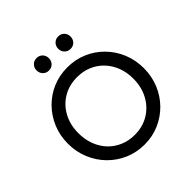

<svg xmlns="http://www.w3.org/2000/svg" viewBox="-230 -1066 1254 1254"><g transform="rotate(-45 397.0 -439.5)"><path d="M398 10Q324 10 260.1 -17.6Q196.2 -45.2 148.2 -94.4Q100.2 -143.5 73.4 -208.5Q46.5 -273.5 46.5 -348Q46.5 -422.8 73.2 -487.2Q100 -551.8 147.6 -600.6Q195.2 -649.5 258.6 -676.8Q322 -704 396 -704Q470 -704 533.5 -676.8Q597 -649.5 644.9 -600.6Q692.8 -551.8 719.6 -486.8Q746.5 -421.8 746.5 -347Q746.5 -272.5 719.8 -207.5Q693 -142.5 645.4 -93.9Q597.8 -45.2 534.5 -17.6Q471.2 10 398 10ZM396 -80.2Q470.5 -80.2 527.4 -114.8Q584.2 -149.2 616.9 -209.6Q649.5 -270 649.5 -348Q649.5 -406 630.8 -454.5Q612 -503 578 -538.9Q544 -574.8 497.9 -594.2Q451.8 -613.8 396 -613.8Q322.2 -613.8 265.4 -579.8Q208.5 -545.8 176 -485.9Q143.5 -426 143.5 -348Q143.5 -290 162.2 -240.6Q181 -191.2 214.6 -155.6Q248.2 -120 294.8 -100.1Q341.2 -80.2 396 -80.2ZM296.8 -773.8Q272.5 -773.8 256.4 -790.5Q240.2 -807.2 240.2 -831.5Q240.2 -856 256.4 -872.5Q272.5 -889 296.8 -889Q322 -889 337.9 -872.5Q353.8 -856 353.8 -831.5Q353.8 -807.2 337.9 -790.5Q322 -773.8 296.8 -773.8ZM496.8 -773.8Q472.5 -773.8 456.4 -790.5Q440.2 -807.2 440.2 -831.5Q440.2 -856 456.4 -872.5Q472.5 -889 496.8 -889Q522 -889 537.9 -872.5Q553.8 -856 553.8 -831.5Q553.8 -807.2 537.9 -790.5Q522 -773.8 496.8 -773.8Z"/></g></svg>

Font: Marine Company Thin
Style: Regular
Weight: 100
Designer: Rodrigo Fuenzalida
Foundry: fragTYPE
Version: Version 1.000